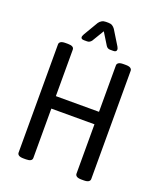

<svg xmlns="http://www.w3.org/2000/svg" viewBox="-161 -996 923 1100"><g transform="rotate(20 300.5 -446.5)"><path d="M116 2Q96 2 87 -4Q78 -10 78 -20V-680Q78 -690 87 -696Q96 -702 116 -702H131Q168 -702 168 -680V-397H431V-680Q431 -690 440 -696Q449 -702 469 -702H483Q503 -702 512 -696Q521 -690 521 -680V-20Q521 -10 512 -4Q503 2 483 2H469Q449 2 440 -4Q431 -10 431 -20V-321H168V-20Q168 2 131 2ZM210 -753Q191 -753 191 -766Q191 -770 193.5 -775.5Q196 -781 198 -785L250 -873Q257 -883 267.5 -889Q278 -895 292 -895H307Q322 -895 331.5 -889Q341 -883 348 -873L402 -785Q404 -781 406 -776.5Q408 -772 408 -768Q408 -753 389 -753H369Q353 -753 344 -767L299 -840L255 -767Q244 -753 229 -753Z"/></g></svg>

Font: Asap Condensed VF Beta
Style: Regular
Weight: 400
Designer: Pablo Cosgaya
Foundry: Omnibus-Type
Version: Version 1.008